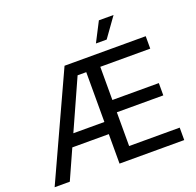

<svg xmlns="http://www.w3.org/2000/svg" viewBox="-155 -1096 1289 1261"><g transform="rotate(-20 489.0 -465.5)"><path d="M16.1 0 350.1 -727.5H917.5V-640.6H568.4V-408.7H893.1V-322.8H568.4V-86.9H921.9V0H469.7V-639.2H409.2L122.1 0ZM181.2 -206.1V-291H518.1V-206.1ZM593.8 -794.4 664.1 -930.7H766.6L668.9 -794.4Z"/></g></svg>

Font: Inter Cardless Tabular
Style: Regular
Weight: 400
Designer: Rasmus Andersson
Foundry: rsms
Version: Version 4.000;git-4fc901f